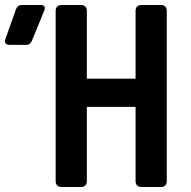

<svg xmlns="http://www.w3.org/2000/svg" viewBox="-146 -750 766 770"><path d="M-108.6 -570Q-118.6 -570 -123.6 -576.5Q-128.6 -583 -124.6 -593L-81.4 -714Q-75.4 -730 -58.4 -730H15.9Q40.4 -730 31.3 -707L-18.3 -586Q-24.3 -570 -41.3 -570ZM101.9 0Q77.2 0 77.2 -24.7V-705.3Q77.2 -730 101.9 -730H177.6Q202.3 -730 202.3 -705.3V-434.4H397.7V-705.3Q397.7 -730 422.4 -730H498.1Q522.8 -730 522.8 -705.3V-24.7Q522.8 0 498.1 0H422.4Q397.7 0 397.7 -24.7V-321.4H202.3V-24.7Q202.3 0 177.6 0Z"/></svg>

Font: Pitagon Sans Mono
Style: Regular
Weight: 400
Monospace: yes
Designer: Travis Tran
Foundry: Pitagon
Version: Version 1.001;gftools[0.9.26]